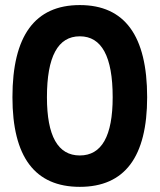

<svg xmlns="http://www.w3.org/2000/svg" viewBox="-20 -723 626 753"><path d="M293 9.8Q28.8 9.8 28.8 -341.8Q28.8 -703.1 293 -703.1Q557.1 -703.1 557.1 -341.8Q557.1 9.8 293 9.8ZM293 -113.3Q421.9 -113.3 421.9 -341.8Q421.9 -580.6 293 -580.6Q164.1 -580.6 164.1 -341.8Q164.1 -113.3 293 -113.3Z"/></svg>

Font: Cascadia Code PL
Style: Regular
Weight: 400
Monospace: yes
Designer: Aaron Bell
Foundry: Saja Typeworks
Version: Version 2102.003